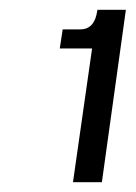

<svg xmlns="http://www.w3.org/2000/svg" viewBox="-20 -724 277 392"><path d="M129 -352 168 -625H102L108 -664H144Q170 -664 177 -694L179 -704H237L188 -352Z"/></svg>

Font: Host Grotesk Light
Style: Italic
Weight: 300
Italic angle: -8°
Designer: Doğukan Karapınar based on Poppins by Indian Type Foundry, Jonny Pinhorn
Foundry: Element Type
Version: Version 1.001; ttfautohint (v1.8.4.7-5d5b)